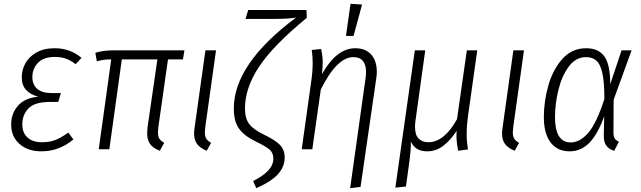

<svg xmlns="http://www.w3.org/2000/svg" viewBox="-20 -789 3387 1015"><path d="M39 -131Q39 -189 75 -230Q111 -271 182 -278Q140 -289 117.5 -314Q95 -339 95 -382Q95 -419 114 -454Q133 -489 172.5 -511.5Q212 -534 270 -534Q351 -534 411 -483L380 -450Q355 -469 329.5 -478.5Q304 -488 270 -488Q210 -488 180.5 -456.5Q151 -425 151 -382Q151 -342 176.5 -319.5Q202 -297 252 -297H302L288 -250H243Q164 -250 131 -216.5Q98 -183 98 -131Q98 -87 125.5 -62Q153 -37 202 -37Q243 -37 274 -49.5Q305 -62 341 -88L368 -52Q293 11 199 11Q127 11 83 -28Q39 -67 39 -131Z M817 -116Q815 -96 815 -89Q815 -68 822.5 -56Q830 -44 848 -34L825 8Q789 -6 773.5 -27.5Q758 -49 758 -85Q758 -94 760 -116L812 -475H624L558 0H502L568 -475Q546 -475 530 -473Q514 -471 492 -465L484 -510Q507 -517 530.5 -520Q554 -523 591 -523H955L947 -475H868Z M1065 -116Q1063 -96 1063 -89Q1063 -68 1070.5 -56Q1078 -44 1096 -34L1073 8Q1038 -6 1022 -27.5Q1006 -49 1006 -84Q1006 -98 1009 -116L1066 -523H1122Z M1318 168Q1372 141 1398.5 112Q1425 83 1425 49Q1425 21 1407.5 4Q1390 -13 1336 -39Q1273 -69 1244.5 -107.5Q1216 -146 1216 -215Q1216 -451 1545 -696Q1504 -689 1428 -689H1278L1292 -736H1600L1602 -695Q1421 -546 1348 -434Q1275 -322 1275 -216Q1275 -163 1297.5 -133.5Q1320 -104 1374 -78Q1433 -50 1459 -24Q1485 2 1485 44Q1485 90 1452 129Q1419 168 1335 206Z M1912 -372Q1915 -392 1915 -408Q1915 -487 1848 -487Q1761 -487 1676 -316L1631 0H1575L1625 -357Q1633 -410 1633 -457Q1633 -492 1628 -525L1678 -530Q1681 -514 1683.5 -496.5Q1686 -479 1686 -460Q1686 -432 1682 -397Q1759 -534 1858 -534Q1912 -534 1942 -501Q1972 -468 1972 -409Q1972 -392 1969 -374L1886 199L1831 206ZM1833 -769 1894 -765 1849 -599H1809Z M2447 -81Q2447 -41 2454 1L2402 8Q2393 -39 2393 -71L2394 -97Q2361 -47 2323 -18Q2285 11 2238 11Q2175 11 2152 -41Q2153 4 2142 81L2126 197L2070 203L2173 -523H2228L2176 -148Q2174 -137 2174 -118Q2174 -75 2193.5 -56Q2213 -37 2245 -37Q2286 -37 2324.5 -68Q2363 -99 2396 -159L2448 -523H2503L2454 -175Q2447 -125 2447 -81Z M2693 -116Q2691 -96 2691 -89Q2691 -68 2698.5 -56Q2706 -44 2724 -34L2701 8Q2666 -6 2650 -27.5Q2634 -49 2634 -84Q2634 -98 2637 -116L2694 -523H2750Z M3206 -344 3266 -523H3319L3224 -262L3223 -89Q3223 -67 3230 -56.5Q3237 -46 3252 -40L3227 8Q3202 2 3186.5 -17.5Q3171 -37 3172 -73L3174 -174Q3140 -80 3096 -34.5Q3052 11 2991 11Q2927 11 2891 -35.5Q2855 -82 2855 -170Q2855 -252 2878.5 -336Q2902 -420 2952.5 -477Q3003 -534 3079 -534Q3144 -534 3175 -491Q3206 -448 3206 -344ZM2914 -170Q2914 -36 2997 -36Q3046 -36 3090 -87Q3134 -138 3175 -266Q3175 -354 3164.5 -401.5Q3154 -449 3133.5 -468Q3113 -487 3078 -487Q3023 -487 2986 -436Q2949 -385 2931.5 -311.5Q2914 -238 2914 -170Z"/></svg>

Font: Fira Sans Condensed Light
Style: Italic
Weight: 300
Width: 3
Italic angle: -8°
Designer: Carrois Corporate & Edenspiekermann AG
Foundry: Carrois Corporate GbR & Edenspiekermann AG
Version: Version 4.203